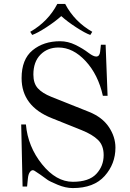

<svg xmlns="http://www.w3.org/2000/svg" viewBox="-20 -940 660 978"><path d="M134 -778Q225 -830 272 -920H312Q359 -830 450 -778L440 -762Q414 -771 368.5 -800.5Q323 -830 292 -858Q261 -830 215.5 -800.5Q170 -771 144 -762ZM88 -306H112Q122 -193 194 -103.5Q266 -14 351 -14Q433 -14 470.5 -54Q508 -94 508 -150Q508 -199 479.5 -227Q451 -255 396 -277L244 -338Q90 -399 90 -542Q90 -638 146 -684Q202 -730 286 -730Q326 -730 364 -711.5Q402 -693 432 -670Q456 -652 470 -652Q487 -652 490 -676L494 -712H518L528 -452H504Q480 -560 416 -629Q352 -698 278 -698Q222 -698 186 -661.5Q150 -625 150 -560Q150 -515 173 -490Q196 -465 241 -447L434 -370Q501 -343 534.5 -293Q568 -243 568 -188Q568 -105 513 -43.5Q458 18 351 18Q314 18 273.5 1Q233 -16 222 -24L186 -50Q161 -67 156 -70Q151 -73 147 -73Q139 -73 131.5 -62.5Q124 -52 122 -30L118 10H95Z"/></svg>

Font: Old Standard TT
Style: Regular
Weight: 400
Designer: Alexey Kryukov <alexios@thessalonica.org.ru>
Version: Version 2.2